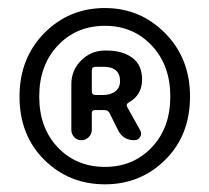

<svg xmlns="http://www.w3.org/2000/svg" viewBox="-20 -823 529 485"><path d="M245.1 -357.4Q154.3 -357.4 91.8 -419.4Q29.3 -481.4 29.3 -579.1Q29.3 -675.8 91.8 -739.3Q154.3 -802.7 245.1 -802.7Q334 -802.7 397 -739.3Q460 -675.8 460 -579.1Q460 -481.4 397.5 -419.4Q335 -357.4 245.1 -357.4ZM245.1 -401.4Q316.4 -401.4 363.3 -450.7Q410.2 -500 410.2 -579.1Q410.2 -658.2 363.3 -708Q316.4 -757.8 245.1 -757.8Q172.9 -757.8 126 -708Q79.1 -658.2 79.1 -579.1Q79.1 -500 126 -450.7Q172.9 -401.4 245.1 -401.4ZM160.2 -495.1V-610.4Q160.2 -645.5 185.1 -670.4Q210 -695.3 245.1 -695.3H250Q289.1 -695.3 314 -677.2Q338.9 -659.2 338.9 -622.1Q338.9 -583 305.7 -564.5Q296.9 -559.6 301.8 -551.8L334 -494.1Q338.9 -485.4 334 -477.1Q329.1 -468.8 319.3 -468.8Q291 -468.8 278.3 -494.1L256.8 -537.1Q252.9 -544.9 244.1 -544.9H219.7Q211.9 -544.9 211.9 -537.1V-495.1Q211.9 -484.4 204.1 -476.6Q196.3 -468.8 185.5 -468.8Q174.8 -468.8 167.5 -476.6Q160.2 -484.4 160.2 -495.1ZM211.9 -592.8Q211.9 -583 221.7 -583H239.3Q259.8 -583 271.5 -592.3Q283.2 -601.6 283.2 -618.2Q283.2 -654.3 241.2 -654.3H221.7Q211.9 -654.3 211.9 -644.5Z"/></svg>

Font: Gen Jyuu GothicX Medium
Style: Regular
Weight: 500
Designer: Ryoko NISHIZUKA (kana &amp; ideographs); Paul D. Hunt (Latin, Greek &amp; Cyrillic); Wenlong ZHANG (bopomofo); Sandoll C
Version: Version 1.058.20140828